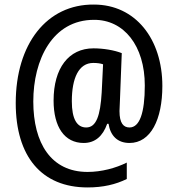

<svg xmlns="http://www.w3.org/2000/svg" viewBox="-20 -737 780 842"><path d="M692 -360C692 -566 574 -717 392 -717C185 -719 49 -544 49 -285C49 -50 163 85 364 85C432 85 487 72 536 48V-24C488 0 425 17 364 17C204 17 126 -109 126 -292C126 -475 210 -650 392 -650C523 -651 615 -537 615 -362C615 -241 592 -178 548 -178C522 -178 504 -196 504 -250C504 -258 505 -277 506 -297L514 -504C481 -517 433 -525 390 -525C281 -525 215 -438 215 -296C215 -180 263 -110 347 -110C397 -110 431 -140 450 -194H456C464 -143 494 -110 548 -110C641 -110 692 -213 692 -360ZM295 -293C295 -394 325 -461 389 -461C406 -461 421 -459 432 -455L426 -332C420 -229 402 -178 358 -178C318 -178 295 -214 295 -293Z"/></svg>

Font: Noto Sans Kannada Condensed Medium
Style: Regular
Weight: 500
Width: 3
Designer: Jelle Bosma - Monotype Design Team
Foundry: Monotype Imaging Inc.
Version: Version 2.005